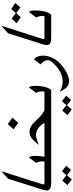

<svg xmlns="http://www.w3.org/2000/svg" viewBox="830 -1655 1045 2745"><g transform="rotate(-90 1352.5 -282.5)"><path d="M155.8 -73.2H109.9Q70.3 -73.2 46.1 -80.1Q22 -86.9 11.2 -102.3Q0.5 -117.7 2 -141.8Q3.4 -166 14.6 -201.2L169.9 -689.5L276.9 -785.2L91.3 -201.2Q81.1 -169.4 110.8 -169.4H186.5Z M78.1 159.7 144 84.5 220.7 144.5 276.4 80.6 356.4 140.6 294.4 211.9 219.2 151.9 160.6 220.2ZM507.3 -73.2H127L157.7 -169.4H408.2Q413.1 -169.4 416 -179.7Q418.9 -189 418.2 -206.3Q417.5 -223.6 414.1 -240.7Q410.6 -257.8 405.3 -270.5Q399.9 -283.2 393.1 -283.2L471.2 -389.2Q481 -386.7 486.6 -373Q492.2 -359.4 494.6 -339.6Q497.1 -319.8 496.6 -295.7Q496.1 -271.5 494.1 -248Q492.2 -224.6 489.3 -203.6Q486.3 -182.6 482.9 -169.4H538.1Z M1044.4 -628.9 968.8 -543.5 876.5 -611.3 949.2 -693.4ZM1156.7 -73.2H478.5L509.3 -169.4H964.4Q964.8 -176.3 958 -188Q951.2 -199.7 940.2 -212.9Q929.2 -226.1 914.8 -239.5Q900.4 -252.9 885.7 -262.2Q862.8 -276.9 839.8 -283.7Q816.9 -290.5 793.5 -290.5Q758.3 -290.5 651.9 -252.4Q682.6 -288.1 704.3 -311.3Q726.1 -334.5 738.3 -344.7Q761.7 -364.3 788.3 -373.5Q814.9 -382.8 842.3 -383.3Q883.8 -383.3 925.5 -357.4Q967.3 -331.5 1007.8 -283.2Q1022 -266.6 1039.8 -249.5Q1057.6 -232.4 1078.1 -214.8Q1135.3 -169.4 1163.6 -169.4H1187.5Z M1079.1 159.7 1145 84.5 1221.7 144.5 1277.3 80.6 1357.4 140.6 1295.4 211.9 1220.2 151.9 1161.1 220.2ZM1481 -158.2Q1454.1 -73.2 1427.7 -73.2H1127.9L1158.7 -169.4H1409.2Q1414.1 -169.4 1417 -179.7Q1419.9 -189 1419.2 -206.3Q1418.5 -223.6 1415 -240.7Q1411.6 -257.8 1406.2 -270.5Q1400.9 -283.2 1394 -283.2L1472.2 -389.2Q1482.9 -386.2 1488.8 -370.8Q1494.6 -355.5 1496.6 -333Q1498.5 -310.5 1497.6 -283.9Q1496.6 -257.3 1493.9 -232.7Q1491.2 -208 1487.5 -188Q1483.9 -168 1481 -158.2Z M1915 -99.6Q1875.5 22.9 1751.5 108.4Q1644 182.6 1567.4 182.6Q1469.7 182.6 1415.5 50.8L1420.9 47.4Q1425.8 57.1 1441.9 65.2Q1458 73.2 1478.5 79.1Q1499 85 1520.3 88.4Q1541.5 91.8 1557.1 91.8Q1709 91.8 1847.2 -72.3H1846.7Q1856.9 -85 1860.4 -94.7Q1880.4 -157.2 1804.7 -225.6L1877.9 -320.3Q1897 -305.2 1909.2 -281.5Q1921.4 -257.8 1926.3 -228.5Q1931.2 -199.2 1928.5 -166Q1925.8 -132.8 1915 -99.6Z M2234.9 -73.2H2189Q2149.4 -73.2 2125.2 -80.1Q2101.1 -86.9 2090.3 -102.3Q2079.6 -117.7 2081.1 -141.8Q2082.5 -166 2093.8 -201.2L2249 -689.5L2356 -785.2L2170.4 -201.2Q2160.2 -169.4 2189.9 -169.4H2265.6Z M2392.6 -567.4 2458.5 -637.7 2538.1 -579.1 2597.2 -644 2682.6 -585 2618.7 -514.2 2538.1 -572.3 2478.5 -507.8ZM2559.1 -158.2Q2532.2 -73.2 2505.9 -73.2H2206.1L2236.8 -169.4H2487.3Q2492.2 -169.4 2495.1 -179.7Q2498 -189 2497.3 -206.3Q2496.6 -223.6 2493.2 -240.7Q2489.7 -257.8 2484.4 -270.5Q2479 -283.2 2472.2 -283.2L2550.3 -389.2Q2561 -386.2 2566.9 -370.8Q2572.8 -355.5 2574.7 -333Q2576.7 -310.5 2575.7 -283.9Q2574.7 -257.3 2572 -232.7Q2569.3 -208 2565.7 -188Q2562 -168 2559.1 -158.2Z"/></g></svg>

Font: XB Khoramshahr
Style: Italic
Weight: 400
Italic angle: -12°
Designer: Behnam
Foundry: Irmug
Version: Version 8.005 2009